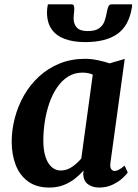

<svg xmlns="http://www.w3.org/2000/svg" viewBox="-20 -832 620 862"><path d="M476 -103Q473 -82 479 -73.2Q485 -64.5 495 -64.5Q503 -64.5 513.2 -69.8Q523.5 -75 539.5 -88.5L553.5 -57.5Q548.5 -49.5 531.2 -33.2Q514 -17 486.8 -3.5Q459.5 10 425 10Q395 10 375 -4.8Q355 -19.5 353.5 -50.5L355.5 -66.5Q339 -48 316.8 -30.2Q294.5 -12.5 265.8 -1.2Q237 10 201 10Q143 10 105.5 -17.8Q68 -45.5 50.2 -92.2Q32.5 -139 32.5 -195.5Q32.5 -249.5 46.8 -303.2Q61 -357 88.2 -404.5Q115.5 -452 155.8 -489Q196 -526 248 -547Q300 -568 363 -568Q389.5 -568 420.2 -561.5Q451 -555 472 -547.5L540 -567.5ZM396.5 -497Q386 -501.5 374.2 -503.8Q362.5 -506 350.5 -506Q313.5 -506 285 -487.8Q256.5 -469.5 235.5 -438.2Q214.5 -407 201 -367.5Q187.5 -328 181 -285Q174.5 -242 174.5 -201Q174.5 -158.5 184.2 -128.2Q194 -98 211.8 -82.2Q229.5 -66.5 253 -66.5Q267.5 -66.5 280.8 -71.2Q294 -76 305.5 -84Q317 -92 327 -101.5Q337 -111 345 -120.5ZM301 -812.5Q309 -812.5 311.2 -806.8Q313.5 -801 313.5 -792.5Q313.5 -782 312 -770.5Q310.5 -759 310.5 -749Q310.5 -724 325 -708.2Q339.5 -692.5 373 -692.5Q409 -692.5 426.2 -705.8Q443.5 -719 450 -739Q456.5 -759 460 -779Q462 -791 466.2 -801.8Q470.5 -812.5 481 -812.5H573Q573 -809 573 -805.5Q573 -802 572 -797.5Q558.5 -715.5 506.5 -679.2Q454.5 -643 362 -643Q310 -643 271.8 -656.8Q233.5 -670.5 212.2 -700.2Q191 -730 191 -777Q191 -785.5 192 -794.5Q193 -803.5 195 -812.5Z"/></svg>

Font: Merriweather
Style: Bold Italic
Weight: 700
Italic angle: -7.8°
Version: Version 2.101